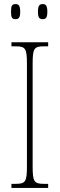

<svg xmlns="http://www.w3.org/2000/svg" viewBox="-20 -921 293 941"><path d="M189 -827C205 -827 212 -835 212 -863C212 -893 205 -901 189 -901C173 -901 166 -893 166 -863C166 -835 173 -827 189 -827ZM56 -827C72 -827 79 -835 79 -863C79 -893 72 -901 56 -901C39 -901 34 -893 34 -863C34 -835 39 -827 56 -827ZM36 0H216V-20H196C146 -20 140 -31 140 -108V-606C140 -683 146 -694 196 -694H216V-714H36V-694H56C106 -694 112 -683 112 -606V-108C112 -31 106 -20 56 -20H36Z"/></svg>

Font: Noto Serif Devanagari ExtraCondensed Thin
Style: Regular
Weight: 100
Width: 2
Designer: Universal Thirst, Indian Type Foundry and the Monotype Design Team
Foundry: Monotype Imaging Inc.
Version: Version 2.004